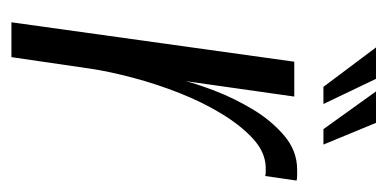

<svg xmlns="http://www.w3.org/2000/svg" viewBox="-191 -487 678 336"><g transform="rotate(90 148.0 -319.0)"><path d="M19 0 88 -495H149L122 -305Q127 -325 139.5 -357.5Q152 -390 171.5 -422.5Q191 -455 217.5 -477.5Q244 -500 277 -500Q281 -500 287 -500Q293 -500 296 -499L288 -444Q286 -445 281.5 -445Q277 -445 272 -445Q246 -444 223 -423Q200 -402 179.5 -368.5Q159 -335 143 -294.5Q127 -254 116 -212.5Q105 -171 100 -137L80 0ZM233 -546H206L140 -638H195ZM162 -546H132L63 -638H118Z"/></g></svg>

Font: Alumni Sans
Style: Italic
Weight: 400
Italic angle: -8°
Version: Version 1.016